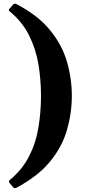

<svg xmlns="http://www.w3.org/2000/svg" viewBox="-20 -867 477 1021"><path d="M50 129 30 105Q24 97 31 91Q98 36 134.5 -35.5Q171 -107 184.5 -189.5Q198 -272 198 -357Q198 -442 184.5 -524Q171 -606 134.5 -679Q98 -752 31 -807Q23 -813 30 -820L50 -843Q57 -850 66 -846Q180 -787 245 -708Q310 -629 336 -539Q362 -449 362 -357Q362 -266 336 -175.5Q310 -85 245 -6.5Q180 72 66 132Q57 136 50 129Z"/></svg>

Font: Hahmlet ExtraBold
Style: Regular
Weight: 800
Designer: Minjoo Ham & Mark Frömberg
Foundry: hypertype
Version: Version 1.002